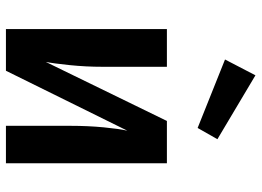

<svg xmlns="http://www.w3.org/2000/svg" viewBox="-134 -726 860 631"><g transform="rotate(90 295.5 -410.0)"><path d="M516 0H393V-212Q393 -270 398 -321.5Q403 -373 409 -399L212 0H75V-529H199V-317Q199 -263 193.5 -209.5Q188 -156 183 -131L377 -529H516ZM437 -695 400 -630 175 -720 227 -820Z"/></g></svg>

Font: Fira Sans Medium
Style: Regular
Weight: 500
Designer: bBox Type GmbH & Carrois Corporate GbR & Edenspiekermann AG
Foundry: bBox Type GmbH & Carrois Corporate GbR & Edenspiekermann AG
Version: Version 4.301